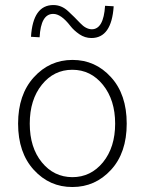

<svg xmlns="http://www.w3.org/2000/svg" viewBox="-20 -730 575 762"><path d="M342.8 -579.1Q316.9 -579.1 294.9 -594.2Q272.9 -609.4 259.3 -627Q222.2 -675.3 190.9 -674.8Q142.1 -674.8 137.2 -582L103 -584Q110.8 -710 191.9 -710Q224.1 -710 250 -686Q275.9 -662.1 298.3 -638.2Q320.8 -614.3 344.2 -613.8Q391.1 -613.8 397 -707L431.2 -705.1Q422.9 -579.1 342.8 -579.1ZM267.1 -26.9Q340.3 -26.9 388.7 -85.9Q437 -145.5 437 -239.3Q437 -333 388.7 -393.1Q340.3 -453.1 267.1 -453.1Q193.8 -453.1 146 -393.6Q98.1 -334 98.1 -239.3Q98.1 -144.5 146 -85.9Q193.8 -27.3 267.1 -26.9ZM482.9 -239.3Q482.9 -123.5 420.4 -55.7Q357.9 12.2 267.6 12.2Q176.8 12.7 114.3 -55.7Q51.8 -124 51.8 -239.3Q51.8 -354.5 114.3 -423.3Q176.8 -492.2 267.6 -492.2Q358.4 -492.2 420.4 -423.8Q482.9 -355.5 482.9 -239.3Z"/></svg>

Font: SourceSansPro-Light
Style: Regular
Weight: 300
Designer: Paul D. Hunt
Foundry: Adobe Systems Incorporated
Version: Version 2.020;PS 2.0;hotconv 1.0.86;makeotf.lib2.5.63406